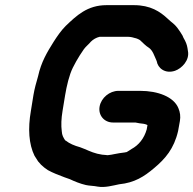

<svg xmlns="http://www.w3.org/2000/svg" viewBox="-20 -712 751 746"><path d="M367 -298C361 -264 385 -236 419 -236H506C510 -235 515 -234 522 -233L538 -231C539 -231 548 -229 553 -226L550 -209C540 -174 519 -148 491 -133C486 -130 478 -124 472 -121C470 -121 468 -121 467 -120C452 -118 436 -116 423 -113L413 -111C409 -110 403 -110 398 -109C392 -110 386 -110 377 -111C349 -115 330 -124 309 -133L291 -140C269 -146 250 -154 235 -166C234 -166 234 -166 233 -167C226 -178 221 -186 220 -202C217 -225 218 -251 223 -281L233 -342C239 -378 249 -421 263 -449C272 -467 280 -481 290 -497L306 -521C314 -532 325 -540 333 -550C342 -559 354 -566 367 -569H478C487 -569 500 -566 505 -564C508 -564 520 -559 524 -556C536 -545 546 -534 559 -526C574 -515 579 -496 587 -479L589 -474C593 -448 621 -424 660 -437C686 -446 718 -478 710 -515C708 -530 706 -540 699 -554C694 -562 691 -569 689 -574C684 -583 677 -593 669 -604C657 -620 645 -626 633 -638C602 -667 565 -692 500 -692H394C319 -692 277 -651 235 -611C218 -594 202 -571 188 -549C163 -509 140 -471 128 -416C121 -392 114 -367 110 -343L100 -281C88 -212 92 -152 114 -107L128 -85C135 -76 143 -68 152 -61L166 -51C186 -40 207 -32 231 -23L251 -16C270 -7 292 2 314 7C327 10 346 10 359 13C388 18 418 9 443 4C503 -2 540 -26 579 -59C622 -95 656 -134 672 -203L679 -242C682 -259 680 -276 673 -292C655 -336 593 -359 525 -359H440C406 -359 373 -332 367 -298Z"/></svg>

Font: Blanket
Style: BdObl
Weight: 700
Foundry: Cannot Into Space Fonts
Version: Version 0.9